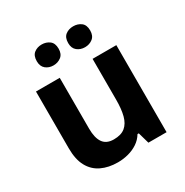

<svg xmlns="http://www.w3.org/2000/svg" viewBox="-174 -893 1005 1043"><g transform="rotate(-30 328.5 -371.0)"><path d="M579 -546V0H465L445 -70H437Q420 -42 393.5 -24.5Q367 -7 335 1.5Q303 10 269 10Q211 10 167 -11Q123 -32 99 -76Q75 -120 75 -190V-546H224V-227Q224 -169 245 -139Q266 -109 312 -109Q358 -109 383.5 -130Q409 -151 419.5 -191Q430 -231 430 -289V-546ZM161 -686Q161 -721 181 -736.5Q201 -752 228.9 -752Q256.8 -752 277.4 -736.6Q298 -721.2 298 -686.4Q298 -653 277.4 -637Q256.8 -621 228.9 -621Q201 -621 181 -637.2Q161 -653.5 161 -686ZM358 -686Q358 -721 378.1 -736.5Q398.3 -752 426.6 -752Q455 -752 475.5 -736.6Q496 -721.2 496 -686.4Q496 -653 475.4 -637Q454.9 -621 427 -621Q398.5 -621 378.3 -637.2Q358 -653.5 358 -686Z"/></g></svg>

Font: Noto Sans Devanagari
Style: Regular
Weight: 400
Designer: Jelle Bosma - Monotype Design Team
Foundry: Monotype Imaging Inc.
Version: Version 2.003